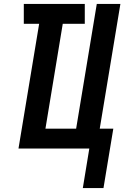

<svg xmlns="http://www.w3.org/2000/svg" viewBox="-20 -755 640 976"><path d="M506 201H401L434 0H74L179 -634H101V-735H411V-634H299L211 -101H367L472 -735H592L487 -101H556Z"/></svg>

Font: Iosevka SS04 Extended
Style: Bold Italic
Weight: 700
Width: 7
Italic angle: -9°
Monospace: yes
Designer: Belleve Invis
Foundry: Belleve Invis
Version: Version 19.0.0; ttfautohint (v1.8.4)